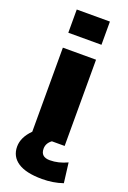

<svg xmlns="http://www.w3.org/2000/svg" viewBox="-181 -809 726 1088"><g transform="rotate(20 182.5 -265.0)"><path d="M82 -610V-750H282V-610ZM205 0Q175 22 175 55Q175 105 230 105Q282 105 335 80L350 200Q292 220 225 220Q128 220 79 187.5Q30 155 30 95Q30 39 82 -13V-520H282V0Z"/></g></svg>

Font: M PLUS 1p Black
Style: Regular
Weight: 900
Version: Version 1.061